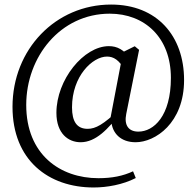

<svg xmlns="http://www.w3.org/2000/svg" viewBox="-20 -680 875 855"><path d="M338.9 -46.6C406.8 -46.6 461.9 -105.5 516.8 -177.6L511.4 -193C440.3 -125.3 405.8 -106.3 370.2 -106.3C322.9 -106.3 300.7 -138.1 300.7 -202C300.7 -341.5 392.3 -428.1 456.5 -428.1C485.3 -428.1 510.9 -413.3 536 -367L565.9 -413.6C531.6 -459.5 501.9 -474.5 464.7 -474.5C352.6 -474.5 231.2 -324.9 231.2 -177.5C231.2 -85.1 284.3 -46.6 338.9 -46.6ZM583.9 -46.6C670.6 -46.6 799.7 -131.4 799.7 -323.7C799.7 -520.5 678.8 -659.7 474.7 -659.7C227.5 -659.7 35.7 -460.1 35.7 -204.4C35.7 33.4 196 154.9 397 154.9C455.9 154.9 526.6 142.5 584.6 112.8L572.5 82.8C528 103.6 479 113.5 418.4 113.5C247 113.5 96.8 7.5 96.8 -212.8C96.8 -427 249.1 -619.1 468.7 -619.1C623.8 -619.1 741 -513.5 741 -333.2C741 -162.7 664.2 -93.9 596.2 -93.9C552.5 -93.9 532 -122.4 542.1 -172.4L599.4 -458L580 -474.1L528 -448.3L471.6 -152.9L476 -138.3C480.3 -86.8 517.6 -46.6 583.9 -46.6Z"/></svg>

Font: Source Serif Variable
Style: Regular
Weight: 389
Designer: Frank Grießhammer
Foundry: Adobe Systems Incorporated
Version: Version 3.001;hotconv 1.0.111;makeotfexe 2.5.65597